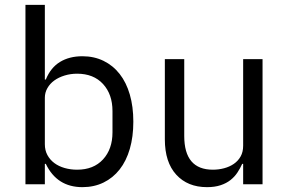

<svg xmlns="http://www.w3.org/2000/svg" viewBox="-20 -760 1188 792"><path d="M85 -740H165V-432H169Q189 -481 227.5 -504.5Q266 -528 320 -528Q368 -528 407 -509Q446 -490 473.5 -455Q501 -420 515.5 -370Q530 -320 530 -258Q530 -196 515.5 -146Q501 -96 473.5 -61Q446 -26 407 -7Q368 12 320 12Q215 12 169 -84H165V0H85ZM298 -60Q366 -60 405 -102.5Q444 -145 444 -214V-302Q444 -371 405 -413.5Q366 -456 298 -456Q271 -456 246.5 -448.5Q222 -441 204 -428Q186 -415 175.5 -396.5Q165 -378 165 -357V-165Q165 -140 175.5 -120.5Q186 -101 204 -87.5Q222 -74 246.5 -67Q271 -60 298 -60Z M983 -84H979Q971 -66 959.5 -48.5Q948 -31 931 -17.5Q914 -4 890 4Q866 12 834 12Q754 12 707 -39.5Q660 -91 660 -185V-516H740V-199Q740 -60 858 -60Q882 -60 904.5 -66Q927 -72 944.5 -84Q962 -96 972.5 -114.5Q983 -133 983 -159V-516H1063V0H983Z"/></svg>

Font: IBM Plex Thai
Style: Regular
Weight: 400
Designer: Mike Abbink, Paul van der Laan, Pieter van Rosmalen, Ben Mitchell, Mark Frömberg
Foundry: Bold Monday
Version: Version 1.0